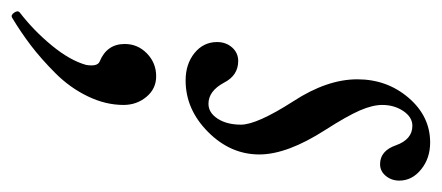

<svg xmlns="http://www.w3.org/2000/svg" viewBox="-285 -217 775 337"><g transform="rotate(90 102.5 -48.5)"><path d="M75.2 13.2Q46.4 13.2 27.1 -2.4Q7.8 -18.1 7.8 -42Q7.8 -57.6 17.3 -68.4Q26.9 -79.1 41 -79.1Q66.4 -79.1 79.1 -54.2Q93.8 -26.9 116.2 -26.9Q131.8 -26.9 142.3 -43Q152.8 -59.1 152.8 -84Q152.8 -111.8 111.8 -175.8Q73.2 -234.9 73.2 -288.1Q73.2 -340.3 105.7 -378.2Q138.2 -416 184.1 -416Q211.9 -416 231.4 -400.1Q251 -384.3 251 -361.8Q251 -348.1 242.7 -338.1Q234.4 -328.1 222.2 -328.1Q198.7 -328.1 189 -356Q178.7 -384.8 154.8 -384.8Q139.6 -384.8 128.9 -368.9Q118.2 -353 118.2 -332Q118.2 -314.9 127.9 -292.5Q137.7 -270 162.1 -231.9Q205.1 -165 205.1 -116.2Q205.1 -65.4 165.5 -26.1Q126 13.2 75.2 13.2ZM-35.2 317.9Q-39.6 320.3 -43.9 314Q-48.3 307.6 -43.9 304.2Q-12.2 279.8 13.9 248Q40 216.3 47.9 188Q51.3 168 42 164.1Q11.2 151.4 11.2 120.1Q11.2 97.2 27.8 81.1Q44.4 64.9 67.9 64.9Q89.8 64.9 104 82Q118.2 99.1 118.2 122.1Q118.2 153.8 103 185.1Q87.9 216.3 62.7 241.5Q37.6 266.6 13.9 284.7Q-9.8 302.7 -35.2 317.9Z"/></g></svg>

Font: Junicode SmCond
Style: Italic
Weight: 400
Width: 4
Italic angle: -11°
Designer: Peter S. Baker
Version: Version 2.206